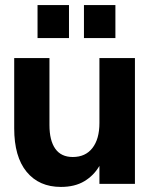

<svg xmlns="http://www.w3.org/2000/svg" viewBox="-20 -725 588 757"><path d="M220 12Q134 12 85 -47.5Q36 -107 36 -219V-496H175V-232Q175 -171 198 -138.5Q221 -106 267 -106Q317 -106 344.5 -141.5Q372 -177 372 -240V-496H512V0H372V-71Q350 -33 312.5 -10.5Q275 12 220 12ZM311 -575V-705H435V-575ZM128 -575V-705H252V-575Z"/></svg>

Font: Host Grotesk Black
Style: Regular
Weight: 900
Designer: Doğukan Karapınar based on Poppins by Indian Type Foundry, Jonny Pinhorn
Foundry: Element Type
Version: Version 1.000; ttfautohint (v1.8.4.7-5d5b);gftools[0.9.33]